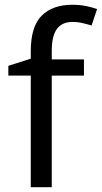

<svg xmlns="http://www.w3.org/2000/svg" viewBox="-20 -785 427 805"><path d="M332 -468H197V0H109V-468H15V-509L109 -539V-570Q109 -674 155 -719.5Q201 -765 283 -765Q315 -765 341.5 -759.5Q368 -754 387 -747L364 -678Q348 -683 327 -688Q306 -693 284 -693Q240 -693 218.5 -663.5Q197 -634 197 -571V-536H332Z"/></svg>

Font: Noto Sans Khojki
Style: Regular
Weight: 400
Designer: Monotype Design Team
Foundry: Monotype Imaging Inc.
Version: Version 2.003; ttfautohint (v1.8.4.7-5d5b)